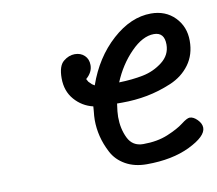

<svg xmlns="http://www.w3.org/2000/svg" viewBox="-57 -502 649 573"><g transform="rotate(-10 267.0 -215.5)"><path d="M138.2 -292Q138.2 -329.1 154.5 -342.5Q170.9 -356 189 -356Q207 -356 218.5 -345Q230 -334 230 -315.9Q230 -293.9 210 -276.9L214.8 -268.1L224.1 -258.8L231.9 -253.9Q259.8 -334 316.4 -385Q373 -436 434.1 -436Q478 -436 506.1 -407.5Q534.2 -378.9 534.2 -335.9Q534.2 -293.9 512.2 -263.9Q490.2 -233.9 453.6 -218.5Q417 -203.1 379.9 -196Q342.8 -189 304.2 -189H288.1Q284.2 -163.1 284.2 -148.9Q284.2 -112.8 298.1 -84.5Q312 -56.2 344.2 -56.2Q387.2 -56.2 419.2 -69.6Q451.2 -83 468.5 -96.4Q485.8 -109.9 494.1 -109.9Q505.4 -109.9 517.1 -97.9Q528.8 -85.9 528.8 -73.2Q528.8 -47.4 475.3 -21.2Q421.9 4.9 344.2 4.9Q307.1 4.9 280 -10.5Q252.9 -25.9 239.5 -51.5Q226.1 -77.1 220 -102.1Q213.9 -127 213.9 -151.9Q213.9 -157.7 214.4 -164.8Q214.8 -171.9 215.8 -179.9Q216.8 -188 216.8 -192.9Q183.6 -200.7 160.9 -226.8Q138.2 -252.9 138.2 -292ZM305.2 -250Q345.2 -251 378.2 -257.6Q411.1 -264.2 437.5 -284.7Q463.9 -305.2 463.9 -336.9Q463.9 -374 432.1 -374Q397.9 -374 362.1 -337.4Q326.2 -300.8 305.2 -250Z"/></g></svg>

Font: CMU Typewriter Text
Style: Italic
Weight: 500
Italic angle: -14.04°
Version: Version 0.7.0